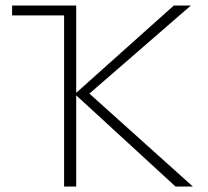

<svg xmlns="http://www.w3.org/2000/svg" viewBox="-20 -678 757 698"><path d="M24 -622V-658H241V-622ZM618 0 252 -336 612 -658H674L288 -323V-353L681 0ZM213 0V-658H257V0Z"/></svg>

Font: Ysabeau Infant ExtraLight
Style: Regular
Weight: 250
Designer: Christian Thalmann (Catharsis Fonts)
Version: Version 2.001;gftools[0.9.30]; featfreeze: ss01,ss02,lnum